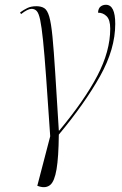

<svg xmlns="http://www.w3.org/2000/svg" viewBox="-20 -565 511 803"><path d="M145 215 136 212 190 5Q180 -143 173 -240.5Q166 -338 160 -396Q154 -454 148 -482Q142 -510 133.5 -519Q125 -528 112 -528Q96 -528 68 -506L64 -513Q79 -524 94.5 -531.5Q110 -539 132 -539Q152 -539 165 -531Q178 -523 186 -495.5Q194 -468 199.5 -411.5Q205 -355 211 -259.5Q217 -164 226 -19H228Q333 -145 387 -248Q441 -351 441 -445Q441 -482 426 -497Q411 -512 390 -512Q391 -530 400.5 -537.5Q410 -545 423 -545Q462 -545 462 -465Q462 -360 398.5 -246.5Q335 -133 226 -2Q225 93 216.5 143Q208 193 190.5 208Q173 223 145 215Z"/></svg>

Font: Noto Serif Display SemiCondensed ExtraLight
Style: Italic
Weight: 200
Width: 4
Italic angle: -12°
Designer: Monotype Design Team
Foundry: Monotype Imaging Inc.
Version: Version 2.009